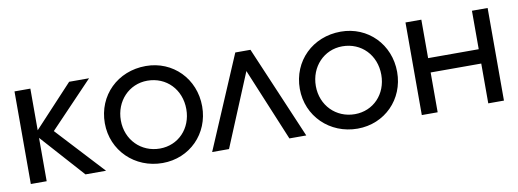

<svg xmlns="http://www.w3.org/2000/svg" viewBox="-51 -835 3027 1121"><g transform="rotate(-10 1462.5 -274.5)"><path d="M60 0H154V-257L384 0H506L246 -281L502 -549H384L154 -302V-549H60Z M547 -274C547 -112 675 13 840 13C1001 13 1124 -111 1124 -273C1124 -437 1001 -562 840 -562C673 -562 547 -439 547 -274ZM839 -73C727 -73 642 -159 642 -274C642 -388 725 -476 834 -476C947 -476 1030 -390 1030 -273C1030 -158 948 -73 839 -73Z M1135 0H1235L1414 -431L1593 0H1693L1459 -549H1369Z M1703 -274C1703 -112 1831 13 1996 13C2157 13 2280 -111 2280 -273C2280 -437 2157 -562 1996 -562C1829 -562 1703 -439 1703 -274ZM1995 -73C1883 -73 1798 -159 1798 -274C1798 -388 1881 -476 1990 -476C2103 -476 2186 -390 2186 -273C2186 -158 2104 -73 1995 -73Z M2378 0H2472V-236H2772V0H2865V-549H2772V-321H2472V-549H2378Z"/></g></svg>

Font: Involve Medium
Style: Regular
Weight: 500
Designer: Stefan Peev
Foundry: Context Ltd.
Version: Version 1.001